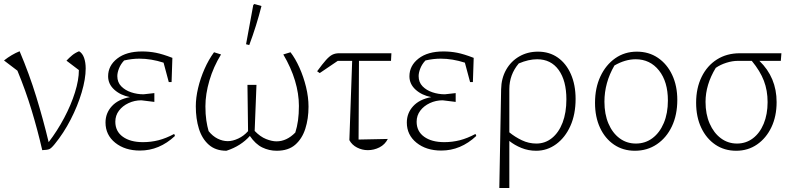

<svg xmlns="http://www.w3.org/2000/svg" viewBox="-21 -745 3972 959"><path d="M190 5Q167 -95 137 -194Q107 -293 66 -392L-1 -443Q18 -458 37.5 -469.5Q57 -481 77 -489Q125 -376 160 -262Q195 -148 222 -35Q265 -91 299.5 -156Q334 -221 353.5 -283.5Q373 -346 373 -395L311 -442Q324 -456 339 -468.5Q354 -481 374 -489Q391 -479 399 -456Q407 -433 407 -403Q407 -351 387 -283.5Q367 -216 332 -148Q297 -80 252 -25Q235 -4 225 0Q215 4 190 5Z M678 7Q603 7 554.5 -32Q506 -71 506 -133Q506 -180 537.5 -214.5Q569 -249 628 -260Q581 -269 550 -297Q519 -325 519 -364Q519 -417 564.5 -452.5Q610 -488 689 -488Q724 -488 757.5 -481.5Q791 -475 840 -456L836 -335H822L796 -432Q734 -452 675 -452Q638 -452 599 -443Q582 -425 573.5 -403.5Q565 -382 565 -365Q565 -334 584.5 -314Q604 -294 634 -284Q664 -274 696 -274L750 -280V-236L685 -244Q651 -244 621 -230Q591 -216 573 -192Q555 -168 555 -137Q555 -89 592.5 -62Q630 -35 693 -35Q733 -35 770.5 -44.5Q808 -54 849 -76L853 -66Q775 7 678 7Z M1110 8Q1056 8 1022 -22Q988 -52 972.5 -102Q957 -152 957 -214Q957 -257 968.5 -305.5Q980 -354 1000.5 -400.5Q1021 -447 1048 -484L1083 -473Q1045 -411 1025 -343Q1005 -275 1005 -214Q1005 -174 1009.5 -144Q1014 -114 1021 -90Q1041 -65 1066 -52.5Q1091 -40 1117 -40Q1141 -40 1169 -53Q1197 -66 1218 -90L1215 -321H1260L1251 -91Q1279 -62 1308 -50.5Q1337 -39 1360 -39Q1411 -39 1454 -83Q1463 -111 1467.5 -143.5Q1472 -176 1472 -216Q1472 -277 1452.5 -342Q1433 -407 1394 -473L1430 -484Q1454 -453 1474.5 -407.5Q1495 -362 1507.5 -311Q1520 -260 1520 -212Q1520 -152 1504 -102Q1488 -52 1453.5 -22Q1419 8 1361 8Q1323 8 1289 -8.5Q1255 -25 1227 -66Q1206 -42 1176.5 -23Q1147 -4 1110 8ZM1224 -520 1208 -524 1244 -720 1249 -725 1285 -715Q1260 -616 1224 -520Z M1576 -380 1563 -389Q1590 -426 1607.5 -445.5Q1625 -465 1639.5 -472Q1654 -479 1672 -479H1934L1932 -441H1772L1770 -48L1916 -51Q1902 -23 1874.5 -9Q1847 5 1816 5Q1788 5 1762.5 -8Q1737 -21 1724 -45L1738 -441H1666Z M2183 7Q2108 7 2059.5 -32Q2011 -71 2011 -133Q2011 -180 2042.5 -214.5Q2074 -249 2133 -260Q2086 -269 2055 -297Q2024 -325 2024 -364Q2024 -417 2069.5 -452.5Q2115 -488 2194 -488Q2229 -488 2262.5 -481.5Q2296 -475 2345 -456L2341 -335H2327L2301 -432Q2239 -452 2180 -452Q2143 -452 2104 -443Q2087 -425 2078.5 -403.5Q2070 -382 2070 -365Q2070 -334 2089.5 -314Q2109 -294 2139 -284Q2169 -274 2201 -274L2255 -280V-236L2190 -244Q2156 -244 2126 -230Q2096 -216 2078 -192Q2060 -168 2060 -137Q2060 -89 2097.5 -62Q2135 -35 2198 -35Q2238 -35 2275.5 -44.5Q2313 -54 2354 -76L2358 -66Q2280 7 2183 7Z M2473 194 2482 -299Q2483 -354 2507 -396.5Q2531 -439 2572.5 -463Q2614 -487 2666 -487Q2723 -487 2765 -457.5Q2807 -428 2830.5 -374.5Q2854 -321 2854 -251Q2854 -174 2828 -116Q2802 -58 2757 -25Q2712 8 2657 8Q2618 8 2583.5 -6Q2549 -20 2523 -41V194ZM2523 -300V-84Q2551 -61 2585.5 -44.5Q2620 -28 2658 -28Q2702 -28 2736 -55.5Q2770 -83 2789 -132.5Q2808 -182 2808 -249Q2808 -342 2769.5 -395.5Q2731 -449 2662 -449Q2619 -449 2570 -428Q2523 -372 2523 -300Z M3150 8Q3091 8 3046 -22.5Q3001 -53 2976 -107Q2951 -161 2951 -231Q2951 -306 2978 -363.5Q3005 -421 3052 -454Q3099 -487 3160 -487Q3220 -487 3265.5 -456Q3311 -425 3336.5 -370.5Q3362 -316 3362 -246Q3362 -171 3335 -114Q3308 -57 3260 -24.5Q3212 8 3150 8ZM3155 -28Q3202 -28 3238 -55Q3274 -82 3294.5 -130.5Q3315 -179 3315 -243Q3315 -337 3270.5 -393Q3226 -449 3154 -449Q3102 -449 3048 -418Q2998 -332 2998 -237Q2998 -175 3018 -128Q3038 -81 3073.5 -54.5Q3109 -28 3155 -28Z M3858 -235Q3858 -164 3832 -109.5Q3806 -55 3760.5 -23.5Q3715 8 3656 8Q3597 8 3552 -22.5Q3507 -53 3481.5 -107Q3456 -161 3456 -232Q3456 -305 3483.5 -361Q3511 -417 3560 -448Q3609 -479 3674 -479H3882L3879 -441H3772Q3858 -358 3858 -235ZM3664 -441Q3637 -441 3607 -431.5Q3577 -422 3554 -406Q3503 -322 3503 -236Q3503 -175 3523.5 -128Q3544 -81 3579.5 -54.5Q3615 -28 3660 -28Q3705 -28 3739.5 -54Q3774 -80 3793.5 -127Q3813 -174 3813 -235Q3813 -293 3794.5 -341.5Q3776 -390 3734 -441Z"/></svg>

Font: Piazzolla ExtraLight
Style: Regular
Weight: 200
Designer: Juan Pablo del Peral
Foundry: Huerta Tipografica
Version: Version 1.330